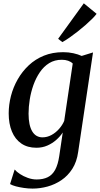

<svg xmlns="http://www.w3.org/2000/svg" viewBox="-20 -856 586 1126"><path d="M438.5 34.5Q430.5 93 404.2 134Q378 175 340.2 200.5Q302.5 226 258.8 238Q215 250 171 250Q146 250 120.2 246.2Q94.5 242.5 73 236.8Q51.5 231 39 223.5L66 138Q76.5 151 97 164.5Q117.5 178 143.2 187.2Q169 196.5 195 196.5Q233 196.5 260 183.2Q287 170 303.5 139.8Q320 109.5 327.5 59L348 -79Q333 -56 310.2 -35.8Q287.5 -15.5 258 -2.5Q228.5 10.5 193.5 10.5Q141 10.5 104.8 -14.5Q68.5 -39.5 49.8 -84.8Q31 -130 31 -191Q31 -241.5 44.2 -293Q57.5 -344.5 83.8 -390.5Q110 -436.5 148.5 -472.8Q187 -509 237.5 -529.5Q288 -550 350.5 -550Q382 -550 410.2 -543.8Q438.5 -537.5 459 -528L525.5 -548.5ZM406.5 -483.5Q396 -494 379.5 -499.8Q363 -505.5 342.5 -505.5Q300.5 -505.5 268.5 -485.8Q236.5 -466 213.8 -432.5Q191 -399 176.2 -357.8Q161.5 -316.5 154.5 -272.8Q147.5 -229 147.5 -189.5Q147.5 -155 153 -129Q158.5 -103 169.2 -85.2Q180 -67.5 195.2 -59Q210.5 -50.5 229 -50.5Q256.5 -50.5 281.5 -64Q306.5 -77.5 326.2 -99.8Q346 -122 356.5 -147ZM321 -628.5 471.5 -836.5 546.5 -775Q538 -763 521 -746Q504 -729 481.5 -709.2Q459 -689.5 434.8 -670.5Q410.5 -651.5 387.2 -635.2Q364 -619 345.5 -609Z"/></svg>

Font: Merriweather 60pt Medium
Style: Italic
Weight: 500
Italic angle: -7.8°
Version: Version 2.101